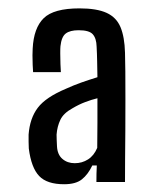

<svg xmlns="http://www.w3.org/2000/svg" viewBox="-20 -828 376 470"><path d="M137 -377Q95 -377 75.8 -397.2Q56.5 -417.5 50.5 -464.5Q50 -473.5 50 -481.2Q50 -489 50 -498.5Q53 -538.5 72.5 -564.2Q92 -590 142 -611Q159.5 -619 178.5 -625.8Q197.5 -632.5 218.5 -639Q218 -658.5 217.8 -677.5Q217.5 -696.5 216.5 -714Q216 -734 207.2 -744Q198.5 -754 172.5 -754Q151.5 -754 141 -746Q130.5 -738 128 -715Q127.5 -710.5 127.5 -697.5Q127.5 -684.5 128 -671Q128.5 -657.5 129 -651.5H61Q60.5 -657 60 -669Q59.5 -681 59.5 -692.8Q59.5 -704.5 60 -709Q62.5 -759.5 87 -783.5Q111.5 -807.5 174.5 -807.5Q217 -807.5 241 -796.5Q265 -785.5 275 -761.5Q285 -737.5 286 -699Q286.5 -683 286.8 -652.5Q287 -622 287 -584.2Q287 -546.5 286.8 -508Q286.5 -469.5 286.2 -436.2Q286 -403 286 -382.5H216Q216 -392.5 216.2 -402.8Q216.5 -413 217 -423H206Q195.5 -401 180.5 -389Q165.5 -377 137 -377ZM163 -428.5Q181 -428.5 195.5 -437.8Q210 -447 218 -466Q218.5 -496.5 218.5 -527Q218.5 -557.5 218.5 -587.5Q204 -584 188.8 -578.2Q173.5 -572.5 157.5 -563Q135.5 -551 127.8 -534.8Q120 -518.5 118.5 -498.5Q118.5 -495 118.8 -485.2Q119 -475.5 119.5 -470Q120.5 -449.5 132.8 -439Q145 -428.5 163 -428.5Z"/></svg>

Font: Big Shoulders Display Thin SemiBold
Style: Regular
Weight: 600
Version: Version 2.002